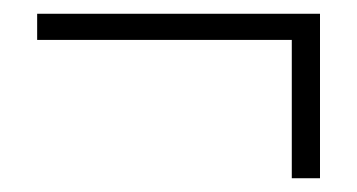

<svg xmlns="http://www.w3.org/2000/svg" viewBox="-20 -369 519 279"><path d="M404 -110V-311H34V-349H445V-110Z"/></svg>

Font: hySource Sans Pro Light
Style: Regular
Weight: 300
Designer: Paul D. Hunt
Foundry: Adobe Systems Incorporated
Version: Version 2.021;PS 2.000;hotconv 1.0.86;makeotf.lib2.5.63406